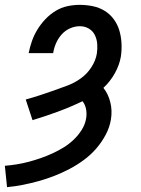

<svg xmlns="http://www.w3.org/2000/svg" viewBox="-62 -548 582 791"><path d="M-33 223 -42 135Q-17 133 7.5 129Q32 125 56.5 118.5Q81 112 105.5 103.5Q130 95 154 84Q178 73 200 59.5Q222 46 241.5 27.5Q261 9 275 -13.5Q289 -36 293 -61Q296 -80 292.5 -98.5Q289 -117 278 -131Q228 -107 176.5 -88Q125 -69 72 -53L44 -138Q73 -146 102 -155.5Q131 -165 159.5 -175Q188 -185 217 -196Q246 -207 271.5 -225.5Q297 -244 314.5 -271Q332 -298 337 -327Q340 -347 338.5 -367Q337 -387 328.5 -404Q320 -421 303.5 -430.5Q287 -440 267 -440Q246 -440 226 -431Q206 -422 191.5 -405.5Q177 -389 168.5 -369Q160 -349 157 -329H56Q61 -354 69.5 -378.5Q78 -403 92 -426Q106 -449 125 -469Q144 -489 167 -503Q190 -517 215.5 -522.5Q241 -528 266 -528Q294 -528 320.5 -522.5Q347 -517 369 -503.5Q391 -490 406.5 -469Q422 -448 429.5 -423Q437 -398 438.5 -370.5Q440 -343 436 -315Q430 -280 411 -246Q392 -212 364 -186Q384 -161 392.5 -126.5Q401 -92 395 -56Q390 -24 373.5 7Q357 38 334.5 64Q312 90 283.5 111Q255 132 224.5 148Q194 164 162 176.5Q130 189 97.5 198Q65 207 32.5 213.5Q0 220 -33 223Z"/></svg>

Font: Iosevka SS18 Semibold
Style: Italic
Weight: 600
Italic angle: -9°
Monospace: yes
Designer: Belleve Invis
Foundry: Belleve Invis
Version: Version 25.1.1; ttfautohint (v1.8.4)